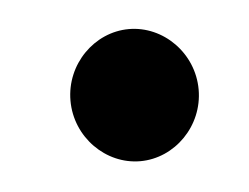

<svg xmlns="http://www.w3.org/2000/svg" viewBox="-27 -164 252 194"><g transform="rotate(-5 99.0 -67.0)"><path d="M44 -67C44 -30 74 0 109 0C144 0 174 -30 174 -67C174 -104 144 -134 109 -134C74 -134 44 -104 44 -67Z"/></g></svg>

Font: Ampere
Style: SCUltExt
Weight: 400
Version: Version 1